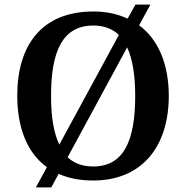

<svg xmlns="http://www.w3.org/2000/svg" viewBox="-20 -775 810 835"><path d="M184 -48 136 40H203L235 -19C277 0 327 10 385 10C597 10 714 -137 714 -358C714 -495 669 -603 585 -665L634 -755H569L535 -694C492 -714 443 -725 386 -725C163 -725 55 -580 55 -359C55 -220 98 -110 184 -48ZM497 -623 238 -146C213 -198 202 -269 202 -358C202 -552 252 -664 386 -664C433 -664 470 -649 497 -623ZM385 -51C338 -51 302 -65 274 -91L533 -569C557 -517 568 -446 568 -358C568 -164 519 -51 385 -51Z"/></svg>

Font: Noto Serif Ethiopic SemiBold
Style: Regular
Weight: 600
Designer: Monotype Design Team
Foundry: Monotype Imaging Inc.
Version: Version 2.102